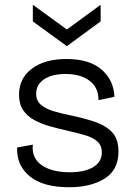

<svg xmlns="http://www.w3.org/2000/svg" viewBox="-20 -775 566 807"><path d="M270 12Q161 12 105 -34Q49 -80 52 -155L118 -167Q112 -111 155 -81Q198 -51 273 -51Q337 -51 372.5 -73Q408 -95 408 -134Q408 -164 388.5 -181Q369 -198 335 -207.5Q301 -217 258 -227Q222 -235 187 -245Q152 -255 123 -271Q94 -287 77 -312.5Q60 -338 60 -377Q60 -446 114 -486.5Q168 -527 260 -527Q355 -527 406.5 -483Q458 -439 461 -368L394 -354Q394 -408 356 -436Q318 -464 256 -464Q198 -464 165 -441.5Q132 -419 132 -381Q132 -352 151.5 -335Q171 -318 204 -308Q237 -298 277 -290Q330 -279 376 -264Q422 -249 450 -220.5Q478 -192 478 -138Q478 -61 420 -24.5Q362 12 270 12ZM118 -755 261 -651 403 -755V-685L261 -581L118 -685Z"/></svg>

Font: Bricolage Grotesque 12pt Light
Style: Regular
Weight: 300
Designer: Mathieu Triay
Foundry: Atelier Triay
Version: Version 1.001; ttfautohint (v1.8.4.7-5d5b);gftools[0.9.33.de